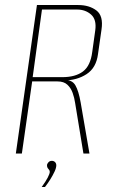

<svg xmlns="http://www.w3.org/2000/svg" viewBox="-20 -611 450 764"><path d="M43 0 127 -591H291Q335 -591 363.5 -569.5Q392 -548 384 -494L370 -396Q363 -341 324.5 -316Q286 -291 234 -291L235 -293Q267 -294 280 -271.5Q293 -249 301 -203L336 0H312L279 -201Q276 -222 269 -241.5Q262 -261 248 -274Q234 -287 209 -287H108L67 0ZM110 -304H228Q280 -304 310 -326.5Q340 -349 347 -404L359 -490Q365 -533 342.5 -553Q320 -573 287 -573H147ZM146 133Q162 111 170 95.5Q178 80 178 73Q178 68 175.5 65Q173 62 170 58Q167 54 167 47Q167 41 172.5 35Q178 29 186 29Q194 29 199 34Q204 39 204 47Q204 57 197 72Q190 87 180 103Q170 119 159 133Z"/></svg>

Font: Alumni Sans SC Thin
Style: Italic
Weight: 100
Italic angle: -8°
Designer: Robert E. Leuschke
Foundry: Robert E. Leuschke
Version: Version 1.016